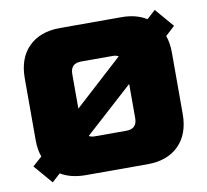

<svg xmlns="http://www.w3.org/2000/svg" viewBox="-67 -619 764 707"><g transform="rotate(-10 315.0 -265.0)"><path d="M580 -443Q590 -415 590 -380V-150Q590 -75 547.5 -32.5Q505 10 430 10H200Q144 10 106 -13L75 15L15 -55L50 -86Q40 -113 40 -150V-380Q40 -455 82.5 -497.5Q125 -540 200 -540H430Q485 -540 523 -516L555 -545L615 -475ZM415 -293 235 -130Q245 -125 255 -125H375Q415 -125 415 -165ZM215 -236 395 -400Q385 -405 375 -405H255Q215 -405 215 -365Z"/></g></svg>

Font: Russo One
Style: Regular
Weight: 400
Designer: Jovanny lemonad
Foundry: Jovanny Lemonad
Version: Version 1.001